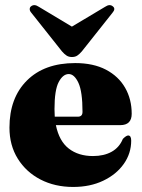

<svg xmlns="http://www.w3.org/2000/svg" viewBox="-20 -729 562 761"><path d="M502 -278Q502 -233 456.5 -233H201.5Q214.5 -169.5 252.8 -140Q291 -110.5 348.5 -110.5Q392 -110.5 422.5 -127.5Q453 -144.5 467 -178.5Q480.5 -192 488 -192Q500 -192 500 -171.5Q500 -121 470.5 -79.2Q441 -37.5 389.2 -12.8Q337.5 12 270 12Q197.5 12 140.5 -17.5Q83.5 -47 50.5 -100Q17.5 -153 17.5 -223Q17.5 -341 86.8 -410Q156 -479 278 -479Q350 -479 400 -452.8Q450 -426.5 476 -381Q502 -335.5 502 -278ZM196 -296.5Q196 -281 197 -266.5H288.5Q307 -266.5 307 -285.5Q307 -366 290.8 -400.8Q274.5 -435.5 252.5 -435.5Q229.5 -435.5 212.8 -404Q196 -372.5 196 -296.5ZM304.5 -525.5Q295 -514.5 286.5 -508.8Q278 -503 265 -503Q252.5 -503 243.8 -508.8Q235 -514.5 225.5 -525.5L104.5 -678Q97.5 -686 97.8 -693Q98 -700 102.5 -703.5Q115.5 -714.5 134 -702L265 -623.5L396.5 -702Q415 -714.5 427.5 -703.5Q439.5 -694 425.5 -678Z"/></svg>

Font: Fraunces 72pt Black
Style: Regular
Weight: 900
Version: Version 1.000;[0bf87f6ff]